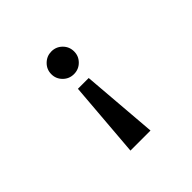

<svg xmlns="http://www.w3.org/2000/svg" viewBox="-171 -897 1083 1083"><g transform="rotate(-45 370.0 -355.5)"><path d="M279 -620Q279 -658 306 -684.5Q333 -711 370 -711Q408 -711 434.5 -684.5Q461 -658 461 -620Q461 -583 434.5 -556.5Q408 -530 370 -530Q332 -530 305.5 -556.5Q279 -583 279 -620ZM327 -456H413L450 0H290Z"/></g></svg>

Font: M Major Mono Display
Style: Regular
Weight: 400
Designer: Emre Parlak
Foundry: Emre Parlak
Version: Version 2.000; ttfautohint (v1.8) -l 8 -r 50 -G 200 -x 14 -D